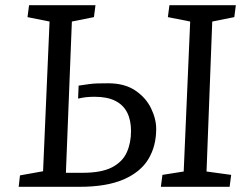

<svg xmlns="http://www.w3.org/2000/svg" viewBox="-20 -720 947 740"><path d="M171 -637 86 -654 92 -700H348L342 -654L257 -637L234 -54H298Q371 -54 411.5 -75Q452 -96 468.5 -132.5Q485 -169 485 -215Q485 -257 470 -286.5Q455 -316 424 -331.5Q393 -347 345 -347Q326 -347 312.5 -345.5Q299 -344 281 -340L283 -390Q309 -394 324.5 -396Q340 -398 355.5 -398.5Q371 -399 397 -399Q460 -399 501 -371.5Q542 -344 562 -303Q582 -262 582 -223Q582 -157 552 -107Q522 -57 456.5 -28.5Q391 0 286 0H52L57 -44L146 -60ZM713 -637 627 -654 633 -700H889L883 -654L798 -637L776 -59L871 -46L865 0H600L606 -46L688 -59Z"/></svg>

Font: Literata
Style: Italic
Weight: 400
Italic angle: -2°
Designer: Latin by Veronika Burian and Jose Scaglione. Greek by Irene Vlachou. Cyrillic by Vera Evstafieva
Foundry: TypeTogether
Version: Version 3.103;gftools[0.9.29]